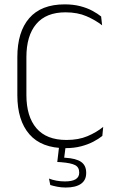

<svg xmlns="http://www.w3.org/2000/svg" viewBox="-20 -669 541 880"><path d="M280 10Q170 10 114.8 -53.5Q59.5 -117 59.5 -232.5V-407Q59.5 -523 114.2 -586Q169 -649 276.5 -649Q315.5 -649 347.5 -640.8Q379.5 -632.5 403.5 -619.5Q427.5 -606.5 443.5 -593.5L448 -553Q418 -576.5 376.8 -594.5Q335.5 -612.5 280 -612.5Q191.5 -612.5 146.2 -559Q101 -505.5 101 -407V-233.5Q101 -135 147 -81.2Q193 -27.5 284.5 -27.5Q340 -27.5 381.2 -45Q422.5 -62.5 453 -87.5L449 -46Q433 -33 408.5 -20Q384 -7 351.8 1.5Q319.5 10 280 10ZM281.5 -3 272.5 67.5 253.5 53Q258 53 265.5 53.2Q273 53.5 279 54Q329 57 352 73.2Q375 89.5 375 122.5V124.5Q375 157 350.8 173.8Q326.5 190.5 281 190.5Q261 190.5 242.2 186.8Q223.5 183 210.5 179L204.5 149.5Q220 155.5 238.5 159Q257 162.5 277.5 162.5Q310.5 162.5 326.8 152.5Q343 142.5 343 123V121.5Q343 97.5 324.2 87.8Q305.5 78 260.5 74.5Q256 74 251.5 73.8Q247 73.5 242.5 73.5L251.5 -3Z"/></svg>

Font: Anek Gurmukhi Medium ExtraLight
Style: Regular
Weight: 250
Version: Version 1.003